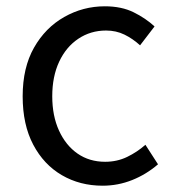

<svg xmlns="http://www.w3.org/2000/svg" viewBox="-20 -577 550 610"><path d="M306 13Q234 13 176.5 -20.5Q119 -54 85.5 -117.5Q52 -181 52 -271Q52 -362 88 -425.5Q124 -489 184 -523Q244 -557 313 -557Q366 -557 404.5 -538Q443 -519 471 -493L425 -433Q402 -454 375.5 -467Q349 -480 317 -480Q268 -480 229 -454Q190 -428 168 -381Q146 -334 146 -271Q146 -209 167.5 -162Q189 -115 226.5 -89Q264 -63 314 -63Q352 -63 384 -78.5Q416 -94 442 -117L482 -55Q445 -23 400 -5Q355 13 306 13Z"/></svg>

Font: Noto Sans TC
Style: Regular
Weight: 400
Designer: Ryoko NISHIZUKA  (kana, bopomofo & ideographs); Paul D. Hunt (Latin, Greek & Cyrillic); Sandoll Communications , Soo-you
Foundry: Adobe
Version: Version 2.004-H2;hotconv 1.0.118;makeotfexe 2.5.65603